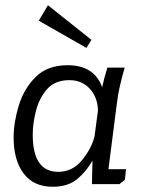

<svg xmlns="http://www.w3.org/2000/svg" viewBox="-20 -703 544 733"><path d="M310 -520 128 -624 163 -683 329 -551ZM456 -445Q446 -410 438 -376Q430 -342 426 -307L394 -57H461L457 -17L436 0H331L333 -90Q311 -50 275.5 -20Q240 10 181 10Q108 10 70 -41Q32 -92 32 -178Q32 -235 51.5 -299.5Q71 -364 116 -409Q161 -454 238 -454Q340 -454 370 -370Q374 -389 379 -407.5Q384 -426 390 -445ZM245 -397Q190 -397 160 -363Q130 -329 117.5 -280.5Q105 -232 105 -189Q105 -47 202 -47Q257 -47 293.5 -92Q330 -137 341 -183L354 -281Q353 -331 323 -364Q293 -397 245 -397Z"/></svg>

Font: Zilla Slab
Style: Italic
Weight: 400
Italic angle: -6°
Designer: Typotheque.com
Foundry: Typotheque type foundry
Version: Version 1.1; 2017; ttfautohint (v1.6)